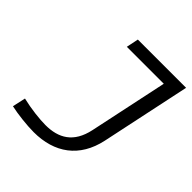

<svg xmlns="http://www.w3.org/2000/svg" viewBox="-185 -799 937 937"><g transform="rotate(45 283.0 -330.5)"><path d="M209 -56C170 -56 105 -63 47 -77L32 -9C76 1 146 9 193 9C336 9 437 -63 468 -207L566 -670H233L220 -607H475L389 -201C366 -93 299 -56 209 -56Z"/></g></svg>

Font: LT Wave Light
Style: Italic
Weight: 300
Designer: Daniel Lyons
Version: Version 2.5 (Glyphs App)